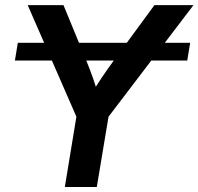

<svg xmlns="http://www.w3.org/2000/svg" viewBox="-20 -748 794 768"><path d="M740.7 -576.7 729 -505.9H39.6L51.3 -576.7ZM239.3 0 285.6 -281.2 90.8 -727.5H233.9L327.1 -501Q340.8 -467.3 352.3 -434.6Q363.8 -401.9 374.5 -362.3H340.3Q363.3 -402.3 385.5 -435.3Q407.7 -468.3 431.6 -501L597.7 -727.5H753.9L414.1 -281.2L367.2 0Z"/></svg>

Font: Inter 24pt SemiBold
Style: Italic
Weight: 600
Italic angle: -9.3988°
Designer: Rasmus Andersson
Foundry: rsms
Version: Version 4.001;git-66647c0bb